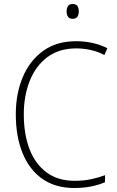

<svg xmlns="http://www.w3.org/2000/svg" viewBox="-20 -930 586 960"><path d="M361 -688Q275 -688 216.5 -644Q158 -600 128.5 -525Q99 -450 99 -359Q99 -258 128 -183.5Q157 -109 213.5 -67.5Q270 -26 353 -26Q400 -26 438 -34.5Q476 -43 505 -54V-19Q476 -6 437.5 2Q399 10 351 10Q257 10 192 -35.5Q127 -81 93 -164Q59 -247 59 -359Q59 -461 93.5 -543.5Q128 -626 195 -675Q262 -724 361 -724Q446 -724 517 -689L502 -655Q467 -673 431.5 -680.5Q396 -688 361 -688ZM343 -910Q361 -910 367.5 -899.5Q374 -889 374 -873Q374 -857 367 -846.5Q360 -836 343 -836Q327 -836 320 -846.5Q313 -857 313 -873Q313 -889 320 -899.5Q327 -910 343 -910Z"/></svg>

Font: Noto Sans Gurmukhi SemiCondensed ExtraLight
Style: Regular
Weight: 200
Width: 4
Designer: Jelle Bosma - Monotype Design Team
Foundry: Monotype Imaging Inc.
Version: Version 2.004; ttfautohint (v1.8.4.7-5d5b)